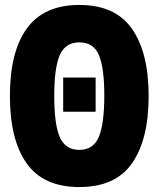

<svg xmlns="http://www.w3.org/2000/svg" viewBox="-20 -745 640 775"><path d="M300 10Q156 10 88 -85Q20 -180 20 -358Q20 -537 89 -631Q158 -725 300 -725Q445 -725 512.5 -629Q580 -533 580 -357Q580 -182 513 -86Q446 10 300 10ZM300 -140Q357 -140 379 -192.5Q401 -245 401 -360Q401 -470 379.5 -522Q358 -574 300 -574Q245 -574 222 -524Q199 -474 199 -358Q199 -242 221.5 -191Q244 -140 300 -140ZM235 -294V-432H366V-294Z"/></svg>

Font: Noto Sans Mono Black
Style: Regular
Weight: 900
Designer: Monotype Design Team
Foundry: Monotype Imaging Inc.
Version: Version 2.014